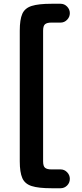

<svg xmlns="http://www.w3.org/2000/svg" viewBox="-20 -844 436 1020"><path d="M253 156Q185 156 148.5 144.5Q112 133 98.5 102Q85 71 85 13V-681Q85 -740 98.5 -770.5Q112 -801 148.5 -812.5Q185 -824 253 -824H302Q322 -824 336.5 -809Q351 -794 351 -774Q351 -754 336.5 -739Q322 -724 302 -724H253Q230 -724 219.5 -715.5Q209 -707 209 -681V13Q209 39 219.5 47.5Q230 56 253 56H302Q322 56 336.5 71Q351 86 351 106Q351 127 336.5 141.5Q322 156 302 156Z"/></svg>

Font: Zen Maru Gothic Black
Style: Regular
Weight: 900
Designer: Yoshimichi Ohira
Foundry: Positype
Version: Version 1.001